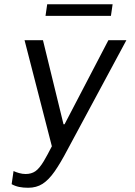

<svg xmlns="http://www.w3.org/2000/svg" viewBox="-20 -701 640 907"><path d="M113 186Q89 186 70 182Q51 178 35 169L44 107Q54 112 70 116.5Q86 121 101 121Q128 121 147 108Q166 95 187 60Q203 33 225 -10L96 -511H183L280 -114H285L492 -511H577L300 4Q266 69 238 109Q210 149 181 167.5Q152 186 113 186ZM195 -626 203 -681H512L504 -626Z"/></svg>

Font: Chivo Mono Medium Light
Style: Italic
Weight: 300
Italic angle: -8.05°
Monospace: yes
Version: Version 1.008